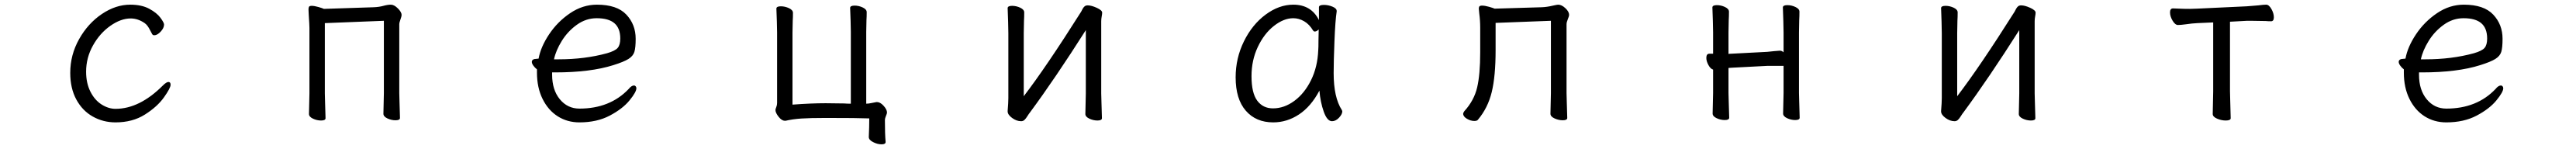

<svg xmlns="http://www.w3.org/2000/svg" viewBox="-20 -506 11040 638"><path d="M475 18Q422 18 377.5 -7Q333 -32 307 -80Q281 -128 281 -194Q281 -271 319 -338.5Q357 -406 416.5 -446Q476 -486 538 -486Q587 -486 619.5 -468.5Q652 -451 667.5 -430Q683 -409 683 -401Q683 -386 668.5 -370.5Q654 -355 641 -355Q635 -355 632 -360Q629 -365 623.5 -376Q618 -387 612.5 -394.5Q607 -402 600 -407Q571 -427 540 -427Q498 -427 453 -395.5Q408 -364 378.5 -311.5Q349 -259 349 -199Q349 -150 367.5 -113.5Q386 -77 415.5 -58.5Q445 -40 475 -40Q578 -40 678 -140Q693 -155 702 -155Q711 -155 711 -143Q711 -129 682.5 -89Q654 -49 601 -15.5Q548 18 475 18Z M1372 -407V-106L1373 -68L1375 0Q1375 10 1356 10Q1338 10 1321 2Q1304 -6 1304 -18L1306 -106V-386Q1306 -398 1303 -443L1302 -465Q1302 -473 1304 -477Q1307 -481 1316 -481Q1327 -481 1344.5 -476Q1362 -471 1368 -468L1582 -475Q1605 -476 1623 -481Q1641 -486 1655 -486Q1669 -486 1685 -470Q1701 -454 1701 -442Q1701 -436 1696 -422.5Q1691 -409 1691 -402V-107L1692 -69L1694 -1Q1694 9 1675 9Q1657 9 1640 1Q1623 -7 1623 -19L1625 -107V-417Z M2463 -41Q2594 -41 2674 -125Q2686 -140 2697 -140Q2701 -140 2704 -136.5Q2707 -133 2707 -128Q2707 -112 2677.5 -76Q2648 -40 2593 -11Q2538 18 2463 18Q2411 18 2370 -8Q2329 -34 2305 -82.5Q2281 -131 2281 -195V-209Q2272 -216 2265.5 -225Q2259 -234 2259 -241Q2259 -247 2264 -250.5Q2269 -254 2278 -254L2288 -255Q2297 -305 2333 -359Q2369 -413 2423 -449.5Q2477 -486 2538 -486Q2624 -486 2664 -443.5Q2704 -401 2704 -340Q2704 -302 2698.5 -284Q2693 -266 2673 -253.5Q2653 -241 2608 -227Q2510 -196 2359 -196H2346V-186Q2346 -121 2379 -81Q2412 -41 2463 -41ZM2581 -278Q2616 -288 2627 -301Q2638 -314 2638 -341Q2638 -385 2613 -406.5Q2588 -428 2537 -428Q2491 -428 2452 -400Q2413 -372 2387.5 -331Q2362 -290 2354 -252H2374Q2486 -252 2581 -278Z M3758 112Q3740 112 3721.5 102.5Q3703 93 3703 81V80Q3705 36 3705 1Q3657 -1 3519 -1Q3451 -1 3414 1.5Q3377 4 3347 11H3343Q3330 11 3316.5 -6Q3303 -23 3303 -35Q3303 -39 3306.5 -47.5Q3310 -56 3310 -65V-367L3309 -414L3307 -469Q3307 -479 3326 -479Q3344 -479 3361 -471Q3378 -463 3378 -451Q3378 -431 3377 -417L3376 -367V-58Q3456 -64 3518 -64L3599 -63Q3607 -62 3626 -62V-370L3625 -417L3623 -472Q3623 -482 3642 -482Q3660 -482 3677 -474Q3694 -466 3694 -454Q3694 -434 3693 -420L3692 -370V-62Q3702 -62 3715.5 -65Q3729 -68 3736 -69H3738Q3752 -69 3766.5 -53Q3781 -37 3781 -24Q3781 -20 3776.5 -9.5Q3772 1 3772 8Q3772 68 3775 101V102Q3775 112 3758 112Z M4394 -25Q4389 -19 4382.5 -8.5Q4376 2 4370 7.5Q4364 13 4356 13Q4336 13 4317 -1Q4298 -15 4298 -29V-31Q4301 -67 4301 -86V-364L4300 -413L4298 -471Q4298 -481 4317 -481Q4335 -481 4352 -473Q4369 -465 4369 -453Q4369 -432 4368 -417L4367 -364V-94Q4463 -219 4613 -456Q4615 -460 4619 -467.5Q4623 -475 4628 -479Q4633 -483 4641 -483Q4657 -483 4680 -472.5Q4703 -462 4703 -452Q4703 -446 4701 -435.5Q4699 -425 4699 -415V-106L4700 -68L4702 0Q4702 10 4683 10Q4665 10 4648 2Q4631 -6 4631 -18L4633 -106V-377Q4502 -171 4394 -25Z M5695 -193Q5695 -89 5730 -35Q5732 -31 5732 -29Q5732 -17 5718 -2Q5704 13 5688 13Q5667 13 5652.5 -28Q5638 -69 5634 -118Q5598 -50 5546.5 -16Q5495 18 5436 18Q5362 18 5318.5 -32Q5275 -82 5275 -175Q5275 -257 5310.5 -329Q5346 -401 5403.5 -443.5Q5461 -486 5522 -486Q5599 -486 5632 -420V-475Q5632 -485 5653 -485Q5672 -485 5690 -477.5Q5708 -470 5708 -459V-457Q5702 -419 5698.5 -331.5Q5695 -244 5695 -193ZM5614 -371Q5610 -371 5607 -375Q5591 -402 5568.5 -415Q5546 -428 5522 -428Q5481 -428 5439 -395Q5397 -362 5370 -305Q5343 -248 5343 -180Q5343 -108 5367.5 -75Q5392 -42 5435 -42Q5483 -42 5526.5 -74Q5570 -106 5598 -162.5Q5626 -219 5629 -291Q5630 -301 5630 -335L5631 -380Q5622 -371 5614 -371Z M6389 -408V-291Q6389 -180 6372.5 -112Q6356 -44 6313 7Q6309 12 6298 12Q6282 12 6266 2.5Q6250 -7 6250 -19Q6250 -23 6255 -30Q6297 -76 6310 -132Q6323 -188 6323 -281V-387Q6323 -418 6319 -448L6317 -469Q6317 -474 6319 -478Q6322 -482 6331 -482Q6343 -482 6360.5 -477Q6378 -472 6385 -469L6587 -475Q6610 -476 6635 -482Q6653 -486 6657 -486Q6672 -486 6688 -471Q6704 -456 6704 -442Q6704 -437 6698.5 -424Q6693 -411 6693 -402V-107L6694 -69L6696 -1Q6696 9 6677 9Q6659 9 6641.5 1Q6624 -7 6624 -19L6626 -107V-417Z M7554 -224 7400 -216 7387 -215V-108L7388 -70L7390 -2Q7390 8 7371 8Q7353 8 7336 0Q7319 -8 7319 -20L7321 -108V-208Q7310 -211 7301 -227.5Q7292 -244 7292 -258Q7292 -276 7305 -276H7321V-367L7320 -416L7318 -474Q7318 -484 7337 -484Q7355 -484 7372 -476Q7389 -468 7389 -456Q7389 -435 7388 -420L7387 -367V-275Q7391 -276 7399 -276L7553 -284Q7555 -284 7582 -287Q7602 -289 7607 -289Q7616 -289 7623 -282V-367L7622 -416L7620 -474Q7620 -484 7639 -484Q7657 -484 7674 -476Q7691 -468 7691 -456Q7691 -435 7690 -420L7689 -367V-108L7690 -70L7692 -2Q7692 8 7673 8Q7655 8 7638 0Q7621 -8 7621 -20L7623 -108V-224Z M8394 -25Q8389 -19 8382.5 -8.5Q8376 2 8370 7.5Q8364 13 8356 13Q8336 13 8317 -1Q8298 -15 8298 -29V-31Q8301 -67 8301 -86V-364L8300 -413L8298 -471Q8298 -481 8317 -481Q8335 -481 8352 -473Q8369 -465 8369 -453Q8369 -432 8368 -417L8367 -364V-94Q8463 -219 8613 -456Q8615 -460 8619 -467.5Q8623 -475 8628 -479Q8633 -483 8641 -483Q8657 -483 8680 -472.5Q8703 -462 8703 -452Q8703 -446 8701 -435.5Q8699 -425 8699 -415V-106L8700 -68L8702 0Q8702 10 8683 10Q8665 10 8648 2Q8631 -6 8631 -18L8633 -106V-377Q8502 -171 8394 -25Z M9347 -402Q9325 -399 9313 -399Q9301 -399 9290 -417.5Q9279 -436 9279 -453Q9279 -470 9292 -470Q9300 -470 9318 -469Q9336 -468 9364 -468L9395 -469L9608 -479L9657 -483Q9680 -486 9691 -486Q9703 -486 9713.5 -467.5Q9724 -449 9724 -432Q9724 -415 9712 -415Q9699 -415 9689 -416L9626 -417H9609L9536 -413V-115L9537 -75L9539 0Q9539 10 9518 10Q9499 10 9480.5 2Q9462 -6 9462 -18L9464 -115V-410L9396 -407Q9374 -406 9347 -402Z M10463 -41Q10594 -41 10674 -125Q10686 -140 10697 -140Q10701 -140 10704 -136.5Q10707 -133 10707 -128Q10707 -112 10677.5 -76Q10648 -40 10593 -11Q10538 18 10463 18Q10411 18 10370 -8Q10329 -34 10305 -82.5Q10281 -131 10281 -195V-209Q10272 -216 10265.5 -225Q10259 -234 10259 -241Q10259 -247 10264 -250.5Q10269 -254 10278 -254L10288 -255Q10297 -305 10333 -359Q10369 -413 10423 -449.5Q10477 -486 10538 -486Q10624 -486 10664 -443.5Q10704 -401 10704 -340Q10704 -302 10698.5 -284Q10693 -266 10673 -253.5Q10653 -241 10608 -227Q10510 -196 10359 -196H10346V-186Q10346 -121 10379 -81Q10412 -41 10463 -41ZM10581 -278Q10616 -288 10627 -301Q10638 -314 10638 -341Q10638 -385 10613 -406.5Q10588 -428 10537 -428Q10491 -428 10452 -400Q10413 -372 10387.5 -331Q10362 -290 10354 -252H10374Q10486 -252 10581 -278Z"/></svg>

Font: Fusion Kai T
Style: Regular
Weight: 400
Designer: Fontworks Inc.
Version: Version 24.134;May 13, 2024